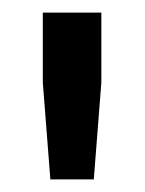

<svg xmlns="http://www.w3.org/2000/svg" viewBox="-20 -720 230 305"><path d="M60 -435H129L141 -589V-700H48V-589Z"/></svg>

Font: Fixel Text Medium
Style: Regular
Weight: 500
Width: 4
Designer: AlfaBravo + MacPaw
Foundry: Kyrylo Tkachov, Marchela Mozhyna, Serhii Makarenko, Maria Weinstein, Zakhar Kryvoshyya
Version: Version 1.211